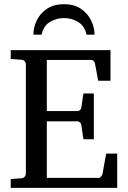

<svg xmlns="http://www.w3.org/2000/svg" viewBox="-20 -915 623 935"><path d="M550.8 0H32.2V-43L84 -46.9Q94.7 -47.9 100.3 -54.7Q106 -61.5 106 -68.8V-602.1Q106 -609.4 100.3 -616.5Q94.7 -623.5 84 -624L32.2 -627.9V-670.9H518.1V-522H458L442.9 -604Q442.4 -611.3 437 -617.2Q431.6 -623 424.8 -623H208V-374H357.9Q364.7 -374 370.4 -379.9Q376 -385.7 376 -391.1L386.2 -460H437V-236.8H386.2L376 -306.2Q376 -311.5 370.1 -317.9Q364.3 -324.2 357.9 -324.2H208V-48.8H460.9Q467.3 -48.8 472.9 -55.9Q478.5 -63 479 -67.9L497.1 -167H550.8ZM440.4 -746.1H401.4Q392.1 -789.1 360.4 -808.1Q328.6 -827.1 291.5 -827.1Q254.9 -827.1 223.1 -808.1Q191.4 -789.1 182.6 -746.1H142.6Q142.6 -781.2 158.9 -815.4Q175.3 -849.6 208.5 -872.1Q241.7 -894.5 291.5 -894.5Q341.3 -894.5 374.3 -872.1Q407.2 -849.6 423.8 -815.4Q440.4 -781.2 440.4 -746.1Z"/></svg>

Font: Charis
Style: Regular
Weight: 400
Designer: Walt Agee, Miriam Martin, Annie Olsen, Victor Gaultney, Lorna Priest, Alan Ward, Bob Hallissy, Martin Hosken, Sharon Cor
Foundry: SIL Global
Version: Version 7.000